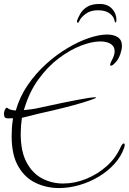

<svg xmlns="http://www.w3.org/2000/svg" viewBox="-23 -887 652 973"><path d="M482 -867Q522 -867 544.5 -843Q567 -819 567 -787Q567 -773 563 -773Q559 -773 557 -784Q553 -804 532 -819.5Q511 -835 473 -835Q436 -835 411.5 -817Q387 -799 378 -779Q375 -772 372 -772Q365 -772 368 -784Q373 -798 384 -817.5Q395 -837 418 -852Q441 -867 482 -867ZM276 66Q213 66 158 40Q103 14 69.5 -44Q36 -102 36 -197Q36 -218 37.5 -240.5Q39 -263 43 -287Q36 -288 29 -287.5Q22 -287 17 -287Q8 -287 3 -291Q-2 -295 -3 -308Q-3 -322 3.5 -334Q10 -346 17 -338Q28 -329 57 -327Q77 -397 117.5 -456Q158 -515 210.5 -562.5Q263 -610 319.5 -643.5Q376 -677 428 -694.5Q480 -712 520 -712Q554 -712 574.5 -698Q595 -684 595 -654Q595 -641 591 -628Q583 -594 565.5 -574Q548 -554 540 -554Q535 -554 535 -559Q535 -564 543 -580Q558 -607 558 -627Q558 -652 538 -664.5Q518 -677 485 -677Q443 -677 388 -656Q333 -635 276 -592.5Q219 -550 171.5 -484.5Q124 -419 98 -329Q117 -331 137 -333.5Q157 -336 173 -340Q305 -369 372.5 -381.5Q440 -394 457 -394Q472 -394 455 -387Q438 -380 397.5 -367.5Q357 -355 299 -340.5Q241 -326 173 -311Q156 -307 133.5 -301Q111 -295 88 -290Q82 -247 82 -209Q82 -119 112 -63.5Q142 -8 191 17.5Q240 43 297 43Q355 43 412.5 20Q470 -3 517 -44.5Q564 -86 588 -141Q597 -160 604 -160Q609 -160 609 -152Q609 -147 606 -138Q591 -94 557 -56.5Q523 -19 477 8.5Q431 36 379 51Q327 66 276 66Z"/></svg>

Font: Inspiration
Style: Regular
Weight: 400
Designer: Robert E. Leuschke
Foundry: Robert E. Leuschke
Version: Version 2.010; ttfautohint (v1.8.3)